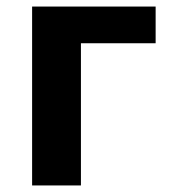

<svg xmlns="http://www.w3.org/2000/svg" viewBox="-20 -566 518 586"><path d="M455 -546V-434H227V0H78V-546Z"/></svg>

Font: BC Sans
Style: Bold
Weight: 700
Designer: Monotype Design Team
Province of B.C.
Foundry: Monotype Imaging Inc.
Version: Version 2.000;GOOG;noto-source:20170915:90ef993387c0